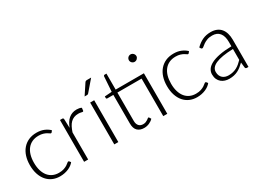

<svg xmlns="http://www.w3.org/2000/svg" viewBox="-36 -1345 2658 1978"><g transform="rotate(-30 1293.0 -356.0)"><path d="M416.5 -431Q414 -428.5 411.8 -426.8Q409.5 -425 405.5 -425Q400.5 -425 392 -431.8Q383.5 -438.5 369 -446.5Q354.5 -454.5 332.8 -461.2Q311 -468 280 -468Q237 -468 203.8 -452.8Q170.5 -437.5 147.5 -409Q124.5 -380.5 112.8 -340Q101 -299.5 101 -249Q101 -196.5 113.2 -156Q125.5 -115.5 148 -87.8Q170.5 -60 202.5 -45.5Q234.5 -31 273.5 -31Q309.5 -31 333.8 -39.5Q358 -48 373.8 -58Q389.5 -68 398.5 -76.5Q407.5 -85 413.5 -85Q419.5 -85 423.5 -80L436 -64Q424.5 -49 407 -36Q389.5 -23 367.5 -13.5Q345.5 -4 319.8 1.2Q294 6.5 266 6.5Q218.5 6.5 179.2 -10.8Q140 -28 111.8 -60.8Q83.5 -93.5 67.8 -141Q52 -188.5 52 -249Q52 -306 67 -353Q82 -400 111 -434Q140 -468 181.8 -486.8Q223.5 -505.5 277.5 -505.5Q326 -505.5 363.5 -490Q401 -474.5 429 -448Z M553.5 0V-497.5H579Q587.5 -497.5 591 -494Q594.5 -490.5 595.5 -482L599 -377.5Q610.5 -408 625.2 -431.8Q640 -455.5 659.2 -472Q678.5 -488.5 702.2 -497.2Q726 -506 755 -506Q770.5 -506 785.5 -503.2Q800.5 -500.5 812 -493.5L808 -460.5Q805.5 -452.5 798.5 -452.5Q792.5 -452.5 780.2 -456Q768 -459.5 748 -459.5Q719 -459.5 696.5 -450.5Q674 -441.5 656.5 -424.2Q639 -407 625.8 -381.2Q612.5 -355.5 601.5 -322V0Z M894.5 0ZM960.5 -497.5V0H912.5V-497.5ZM1050 -715.5 941.5 -589Q937.5 -584 933.2 -582.2Q929 -580.5 923 -580.5H894.5L973 -699.5Q978.5 -708.5 984.5 -712Q990.5 -715.5 1002.5 -715.5Z M1075 0ZM1543 -482V0H1495V-446.5H1207V-109Q1207 -88.5 1212.2 -73.8Q1217.5 -59 1226.8 -49.5Q1236 -40 1248.5 -35.5Q1261 -31 1275.5 -31Q1293.5 -31 1306.5 -36.2Q1319.5 -41.5 1329 -47.8Q1338.5 -54 1344.5 -59.2Q1350.5 -64.5 1354 -64.5Q1358 -64.5 1362 -59.5L1375 -38.5Q1356 -17.5 1326.8 -4.8Q1297.5 8 1266 8Q1215.5 8 1187.2 -20Q1159 -48 1159 -106.5V-446.5H1087.5Q1082 -446.5 1078.5 -449.5Q1075 -452.5 1075 -458V-476.5L1160 -482.5L1172 -660.5Q1173 -665 1176 -668.5Q1179 -672 1184.5 -672H1207V-482ZM1565 -675Q1565 -666 1561.2 -658.2Q1557.5 -650.5 1551.2 -644.5Q1545 -638.5 1537 -635Q1529 -631.5 1520 -631.5Q1511 -631.5 1503 -635Q1495 -638.5 1489 -644.5Q1483 -650.5 1479.5 -658.2Q1476 -666 1476 -675Q1476 -684 1479.5 -692.2Q1483 -700.5 1489 -706.5Q1495 -712.5 1503 -716Q1511 -719.5 1520 -719.5Q1529 -719.5 1537 -716Q1545 -712.5 1551.2 -706.5Q1557.5 -700.5 1561.2 -692.2Q1565 -684 1565 -675Z M2047 -431Q2044.5 -428.5 2042.2 -426.8Q2040 -425 2036 -425Q2031 -425 2022.5 -431.8Q2014 -438.5 1999.5 -446.5Q1985 -454.5 1963.2 -461.2Q1941.5 -468 1910.5 -468Q1867.5 -468 1834.2 -452.8Q1801 -437.5 1778 -409Q1755 -380.5 1743.2 -340Q1731.5 -299.5 1731.5 -249Q1731.5 -196.5 1743.8 -156Q1756 -115.5 1778.5 -87.8Q1801 -60 1833 -45.5Q1865 -31 1904 -31Q1940 -31 1964.2 -39.5Q1988.5 -48 2004.2 -58Q2020 -68 2029 -76.5Q2038 -85 2044 -85Q2050 -85 2054 -80L2066.5 -64Q2055 -49 2037.5 -36Q2020 -23 1998 -13.5Q1976 -4 1950.2 1.2Q1924.5 6.5 1896.5 6.5Q1849 6.5 1809.8 -10.8Q1770.5 -28 1742.2 -60.8Q1714 -93.5 1698.2 -141Q1682.5 -188.5 1682.5 -249Q1682.5 -306 1697.5 -353Q1712.5 -400 1741.5 -434Q1770.5 -468 1812.2 -486.8Q1854 -505.5 1908 -505.5Q1956.5 -505.5 1994 -490Q2031.5 -474.5 2059.5 -448Z M2490 0Q2475 0 2471.5 -14L2464.5 -77.5Q2444 -57.5 2423.8 -41.5Q2403.5 -25.5 2381.5 -14.5Q2359.5 -3.5 2334 2.2Q2308.5 8 2278 8Q2252.5 8 2228.5 0.5Q2204.5 -7 2185.8 -22.5Q2167 -38 2155.8 -62.2Q2144.5 -86.5 2144.5 -120.5Q2144.5 -152 2162.5 -179Q2180.5 -206 2219 -226Q2257.5 -246 2317.8 -258Q2378 -270 2462.5 -272V-324Q2462.5 -393 2432.8 -430.2Q2403 -467.5 2344.5 -467.5Q2308.5 -467.5 2283.2 -457.5Q2258 -447.5 2240.5 -435.5Q2223 -423.5 2212 -413.5Q2201 -403.5 2193.5 -403.5Q2188 -403.5 2184.5 -406Q2181 -408.5 2178.5 -412.5L2170 -427Q2209 -466 2252 -486Q2295 -506 2349.5 -506Q2389.5 -506 2419.5 -493.2Q2449.5 -480.5 2469.2 -456.8Q2489 -433 2499 -399.2Q2509 -365.5 2509 -324V0ZM2290 -26.5Q2319 -26.5 2343.2 -32.8Q2367.5 -39 2388.2 -50.2Q2409 -61.5 2427 -77Q2445 -92.5 2462.5 -110.5V-240Q2391.5 -238 2340 -229.2Q2288.5 -220.5 2255.2 -205.5Q2222 -190.5 2206.2 -169.8Q2190.5 -149 2190.5 -122.5Q2190.5 -97.5 2198.8 -79.2Q2207 -61 2220.8 -49.2Q2234.5 -37.5 2252.5 -32Q2270.5 -26.5 2290 -26.5Z"/></g></svg>

Font: Lato Light
Style: Regular
Weight: 300
Designer: Lukasz Dziedzic
Foundry: tyPoland Lukasz Dziedzic
Version: Version 2.007; 2014-02-27